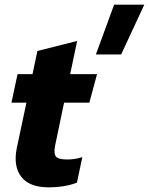

<svg xmlns="http://www.w3.org/2000/svg" viewBox="-20 -791 637 821"><path d="M390 -558 468 -771H597L498 -558ZM187 10Q106 10 71 -35Q36 -80 52 -159L93 -352H29L55 -474H119L140 -573L310 -616L280 -474H395L362 -352H254L216 -170Q209 -136 218.5 -122.5Q228 -109 268 -109Q299 -109 332 -119L309 -10Q258 10 187 10Z"/></svg>

Font: Kanit SemiBold
Style: Italic
Weight: 600
Italic angle: -12°
Designer: Katatrad Team
Foundry: CadsonDemak
Version: Version 2.000; ttfautohint (v1.8.3)